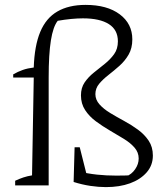

<svg xmlns="http://www.w3.org/2000/svg" viewBox="-20 -758 669 785"><path d="M281 -14 297 -58Q339 -48 377 -44Q415 -40 456 -40Q474 -40 493.5 -40.5Q513 -41 533 -43L496 -37Q518 -45 532.5 -66Q547 -87 547 -110Q547 -135 530 -154.5Q513 -174 486 -190.5Q459 -207 429 -224.5Q399 -242 372 -262Q345 -282 328 -308Q311 -334 311 -368Q311 -399 326 -421Q341 -443 363.5 -461Q386 -479 408.5 -497Q431 -515 446.5 -536.5Q462 -558 462 -589Q462 -636 425 -659.5Q388 -683 319 -683Q297 -683 271 -680.5Q245 -678 216 -673Q197 -649 188 -592.5Q179 -536 179 -441H34V-454Q53 -465 73 -472Q93 -479 118 -482Q121 -571 144.5 -627.5Q168 -684 214.5 -711Q261 -738 330 -738Q418 -738 469.5 -699.5Q521 -661 521 -597Q521 -561 506 -535Q491 -509 468.5 -489Q446 -469 423.5 -451.5Q401 -434 385.5 -415.5Q370 -397 370 -373Q370 -350 387 -331Q404 -312 430.5 -296Q457 -280 487.5 -263.5Q518 -247 544.5 -227.5Q571 -208 588 -182.5Q605 -157 605 -122Q605 -82 579.5 -53Q554 -24 511.5 -8.5Q469 7 413 7Q383 7 349.5 2Q316 -3 281 -14ZM42 0V-19Q59 -27 75.5 -32.5Q92 -38 111 -41L118 -441H179V0ZM342 -13 281 -14 285 -156H306Z"/></svg>

Font: Piazzolla 24pt Light
Style: Regular
Weight: 300
Designer: Juan Pablo del Peral
Foundry: Huerta Tipografica
Version: Version 2.005